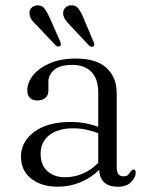

<svg xmlns="http://www.w3.org/2000/svg" viewBox="-20 -697 566 728"><path d="M59.5 -103.5Q59.5 -159.5 109.8 -197Q160 -234.5 248.5 -234.5Q278 -234.5 304.2 -229.5Q330.5 -224.5 352.5 -216.5V-346Q352.5 -397.5 326.8 -424.2Q301 -451 254 -451Q207.5 -451 185.5 -432Q163.5 -413 163.5 -387.5V-353.5Q163.5 -335.5 151.8 -325.8Q140 -316 120.5 -316Q103 -316 93.2 -326.2Q83.5 -336.5 83.5 -354Q83.5 -384 105.8 -411.8Q128 -439.5 169.2 -457.2Q210.5 -475 267.5 -475Q346 -475 384.2 -439.2Q422.5 -403.5 422.5 -343.5V-62.5Q422.5 -28.5 447 -28.5Q461 -28.5 466.2 -34.5Q471.5 -40.5 475.5 -46.5Q481 -54 486.5 -54Q494.5 -54 494.5 -42.5Q494.5 -24.5 477.2 -6.8Q460 11 427 11Q359.5 11 356 -53Q325 -22 284 -5.5Q243 11 199 11Q137.5 11 98.5 -19.5Q59.5 -50 59.5 -103.5ZM134 -114Q134 -71 160 -48Q186 -25 225.5 -25Q298.5 -25 352.5 -79.5V-192Q331 -200 307.8 -205.2Q284.5 -210.5 257.5 -210.5Q199.5 -210.5 166.8 -184.5Q134 -158.5 134 -114ZM297 -627.5 335 -538Q340.5 -526 334.5 -521.5Q327.5 -516.5 317.5 -524.5L249 -597.5Q237 -609.5 228.8 -620.8Q220.5 -632 219.5 -645Q218.5 -658 226.8 -667Q235 -676 249 -677Q267 -678 277.5 -664.2Q288 -650.5 297 -627.5ZM169 -628.5 208.5 -539Q213.5 -527 208 -522.5Q201 -517 191 -525L122.5 -597.5Q110 -609 101.5 -620Q93 -631 92 -644.5Q90 -657 98.2 -666.2Q106.5 -675.5 120.5 -676.5Q138.5 -678 148.8 -664.5Q159 -651 169 -628.5Z"/></svg>

Font: Fraunces 9pt S000 Light
Style: Regular
Weight: 300
Version: Version 1.000; ttfautohint (v1.8.3)